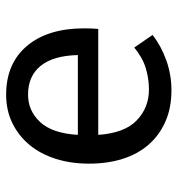

<svg xmlns="http://www.w3.org/2000/svg" viewBox="4 -584 591 640"><g transform="rotate(-90 300.0 -263.5)"><path d="M171 -232Q177 -144 219.5 -103.5Q262 -63 322 -63Q358 -63 393 -73.5Q428 -84 462 -112L504 -51Q467 -22 419 -5Q371 12 320 12Q261 12 215.5 -8Q170 -28 138.5 -64Q107 -100 91 -150.5Q75 -201 75 -263Q75 -323 91 -373.5Q107 -424 137 -460.5Q167 -497 209.5 -518Q252 -539 305 -539Q409 -539 467.5 -469.5Q526 -400 526 -279Q526 -265 525.5 -253Q525 -241 524 -232ZM305 -466Q251 -466 213.5 -425.5Q176 -385 171 -300H437Q435 -382 401 -424Q367 -466 305 -466Z"/></g></svg>

Font: Wlorlttqgufhjawjgtejqphaquk
Style: Regular
Weight: 400
Monospace: yes
Designer: Carrois Corporate & Edenspiekermann
Foundry: Carrois Corporate GbR & Edenspiekermann AG
Version: Version 2.001